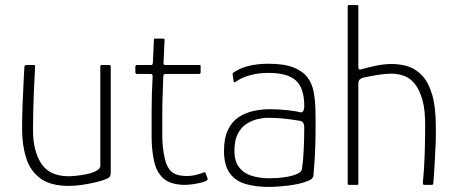

<svg xmlns="http://www.w3.org/2000/svg" viewBox="-20 -728 1790 756"><path d="M252 4Q179 4 139 -25.5Q99 -55 83 -106Q67 -157 67 -219Q67 -270 69 -319Q71 -368 73 -407Q75 -446 76 -465Q77 -470 79.5 -471Q82 -472 87 -472H110Q116 -472 117.5 -471Q119 -470 118 -464Q118 -456 116.5 -431Q115 -406 113.5 -370.5Q112 -335 111 -294.5Q110 -254 110 -215Q110 -134 142.5 -84Q175 -34 251 -34Q260 -34 280.5 -36Q301 -38 322.5 -42.5Q344 -47 359.5 -55.5Q375 -64 375 -75V-467Q375 -469 376 -470.5Q377 -472 378 -472H411Q413 -472 414.5 -471Q416 -470 416 -467V-48Q416 -36 410.5 -30.5Q405 -25 387 -19Q380 -16 357.5 -10.5Q335 -5 306 -0.5Q277 4 252 4Z M710 0Q652 0 623.5 -25.5Q595 -51 586 -97Q577 -140 577 -187.5Q577 -235 577 -287Q577 -323 578 -358Q579 -393 581 -428Q581 -437 573 -437H517Q516 -437 514.5 -439Q513 -441 513 -442V-467Q513 -468 514.5 -470Q516 -472 518 -472H573Q578 -472 579.5 -473.5Q581 -475 582 -481L586 -571Q586 -576 590 -576H623Q625 -576 626.5 -575Q628 -574 628 -571L624 -482Q623 -477 625 -474.5Q627 -472 631 -472H765Q768 -472 769 -471Q770 -470 770 -467V-442Q770 -442 768.5 -439.5Q767 -437 765 -437H631Q629 -437 626 -435Q623 -433 623 -428Q622 -392 620.5 -355.5Q619 -319 619 -282Q619 -239 619 -193Q619 -147 629 -103Q636 -70 655 -52.5Q674 -35 717 -35Q733 -35 748.5 -38.5Q764 -42 780 -48Q785 -51 786.5 -50Q788 -49 790 -46L797 -26Q799 -22 796.5 -19.5Q794 -17 788 -14Q778 -10 761.5 -6.5Q745 -3 730.5 -1.5Q716 0 710 0Z M1037 8Q989 8 949 -3Q909 -14 885.5 -45Q862 -76 862 -134Q862 -184 877.5 -216.5Q893 -249 919.5 -266.5Q946 -284 978 -291Q1010 -298 1040 -298Q1075 -298 1109 -294.5Q1143 -291 1161 -286Q1178 -283 1178 -310Q1178 -382 1144.5 -411.5Q1111 -441 1037 -441Q997 -441 963.5 -431.5Q930 -422 908 -406Q905 -404 902.5 -404Q900 -404 900 -407L896 -435Q895 -438 896.5 -439Q898 -440 899 -442Q923 -459 957.5 -468Q992 -477 1037 -477Q1099 -477 1135.5 -462.5Q1172 -448 1190.5 -423.5Q1209 -399 1215 -366.5Q1221 -334 1222 -298Q1223 -245 1222.5 -202.5Q1222 -160 1220 -119.5Q1218 -79 1214 -35Q1213 -30 1208 -24.5Q1203 -19 1188 -14Q1173 -8 1154.5 -4Q1136 0 1116 2.5Q1096 5 1076 6.5Q1056 8 1037 8ZM1040 -26Q1050 -26 1070 -27Q1090 -28 1112 -32Q1134 -36 1150.5 -43.5Q1167 -51 1169 -62Q1174 -95 1176 -141Q1178 -187 1178 -226Q1178 -249 1162 -252Q1146 -255 1111.5 -259.5Q1077 -264 1033 -264Q1015 -264 992.5 -258.5Q970 -253 949.5 -239.5Q929 -226 916 -200.5Q903 -175 903 -134Q903 -94 921 -70Q939 -46 970.5 -36Q1002 -26 1040 -26Z M1349 -5Q1349 -179 1349 -354Q1349 -529 1349 -703Q1349 -708 1354 -708Q1362 -708 1370.5 -708Q1379 -708 1387 -708Q1391 -708 1391 -703Q1391 -644 1391 -584Q1391 -524 1391 -464Q1391 -458 1393.5 -455.5Q1396 -453 1402 -455Q1431 -463 1461.5 -469.5Q1492 -476 1524 -476Q1557 -476 1588 -466Q1619 -456 1643.5 -429Q1668 -402 1682 -354Q1696 -306 1696 -231Q1697 -194 1695 -154Q1693 -114 1691 -76Q1689 -38 1686 -5Q1686 -2 1683.5 -1Q1681 0 1676 0Q1670 0 1664.5 0Q1659 0 1653 0Q1648 0 1646.5 -1.5Q1645 -3 1645 -9Q1650 -58 1652 -115.5Q1654 -173 1654 -227Q1655 -294 1643 -335.5Q1631 -377 1612 -399.5Q1593 -422 1569 -430Q1545 -438 1521 -438Q1498 -438 1467 -433Q1436 -428 1409 -422Q1402 -420 1396.5 -415Q1391 -410 1391 -397V-5Q1391 0 1387 0H1354Q1349 0 1349 -5Z"/></svg>

Font: Glory ExtraLight
Style: Regular
Weight: 250
Version: Version 1.011